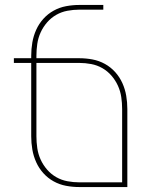

<svg xmlns="http://www.w3.org/2000/svg" viewBox="-20 -755 640 775"><path d="M494 0H300Q273 0 246.5 -5Q220 -10 196.5 -23Q173 -36 155 -56Q137 -76 126 -100.5Q115 -125 110.5 -151.5Q106 -178 106 -205V-501H36V-520H106V-530Q106 -557 110.5 -583.5Q115 -610 126 -634.5Q137 -659 155 -679Q173 -699 196.5 -712Q220 -725 246.5 -730Q273 -735 300 -735H397V-716H300Q276 -716 252 -711.5Q228 -707 207 -695Q186 -683 170 -664.5Q154 -646 144 -624Q134 -602 130.5 -578Q127 -554 127 -530V-520H300Q327 -520 353.5 -515Q380 -510 403.5 -497Q427 -484 445 -464Q463 -444 474 -419.5Q485 -395 489.5 -368.5Q494 -342 494 -315ZM300 -19H473V-315Q473 -339 469.5 -363Q466 -387 456 -409Q446 -431 430 -449.5Q414 -468 393 -480Q372 -492 348 -496.5Q324 -501 300 -501H127V-205Q127 -181 130.5 -157Q134 -133 144 -111Q154 -89 170 -70.5Q186 -52 207 -40Q228 -28 252 -23.5Q276 -19 300 -19Z"/></svg>

Font: Iosevka HT Thin Extended
Style: Regular
Weight: 100
Width: 7
Monospace: yes
Designer: Belleve Invis
Foundry: Belleve Invis
Version: Version 32.3.0; ttfautohint (v1.8.4)